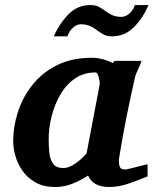

<svg xmlns="http://www.w3.org/2000/svg" viewBox="-20 -729 609 761"><path d="M199.2 12.2Q153.3 12.2 121.3 -5.6Q89.4 -23.4 69.6 -51.5Q49.8 -79.6 41 -111.3Q32.2 -143.1 32.2 -170.9Q32.2 -226.6 50.8 -284.4Q69.3 -342.3 107.4 -391.1Q145.5 -439.9 204.6 -470Q263.7 -500 344.2 -500Q365.7 -500 387.7 -494.1Q409.7 -488.3 426.8 -479L434.1 -487.8H541Q536.1 -472.7 526.9 -453.1Q517.6 -433.6 516.1 -426.8Q497.1 -344.2 480.7 -262Q464.4 -179.7 451.2 -97.2Q451.2 -74.7 455.6 -65.9Q460 -57.1 478 -57.1Q480 -57.1 491.9 -60.1Q503.9 -63 519.5 -66.9Q535.2 -70.8 548.3 -74.2Q561.5 -77.6 564.9 -78.1V-29.8Q531.7 -16.1 491.5 -2Q451.2 12.2 413.1 12.2Q348.6 12.2 329.1 -33.2Q302.7 -15.6 269 -1.7Q235.4 12.2 199.2 12.2ZM231 -63Q247.6 -63 265.4 -72.8Q283.2 -82.5 298.6 -96.2Q314 -109.9 323.2 -121.1L375 -394Q376 -397 374.3 -408.7Q372.6 -420.4 368.7 -431.2Q364.7 -441.9 358.9 -441.9Q311 -441.9 275.9 -417Q240.7 -392.1 218 -352.1Q195.3 -312 184.1 -265.9Q172.9 -219.7 172.9 -176.8Q172.9 -147.9 175.8 -121.8Q178.7 -95.7 191.2 -79.3Q203.6 -63 231 -63ZM192.9 -585Q216.3 -636.7 252 -672.9Q287.6 -709 337.9 -709Q357.9 -709 371.6 -701.9Q385.3 -694.8 397.5 -685.5Q409.7 -676.3 424.6 -669.2Q439.5 -662.1 461.9 -662.1Q477.5 -662.1 493.2 -675.8Q508.8 -689.5 514.6 -709H568.8Q546.4 -657.2 510.5 -621.1Q474.6 -585 423.8 -585Q404.3 -585 390.6 -592.3Q377 -599.6 364.7 -608.9Q352.5 -618.2 337.4 -625.5Q322.3 -632.8 299.8 -632.8Q284.2 -632.8 269 -618.9Q253.9 -605 247.1 -585Z"/></svg>

Font: Charis
Style: Bold Italic
Weight: 700
Italic angle: -11°
Designer: Walt Agee, Miriam Martin, Annie Olsen, Victor Gaultney, Lorna Priest, Alan Ward, Bob Hallissy, Martin Hosken, Sharon Cor
Foundry: SIL Global
Version: Version 7.000